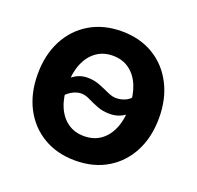

<svg xmlns="http://www.w3.org/2000/svg" viewBox="-101 -641 782 761"><g transform="rotate(20 289.5 -260.5)"><path d="M289.1 11.7Q212.9 11.7 155 -22.5Q97.2 -56.6 65.2 -117.9Q33.2 -179.2 33.2 -260.3Q33.2 -341.3 65.2 -402.8Q97.2 -464.4 155 -498.8Q212.9 -533.2 289.1 -533.2Q366.2 -533.2 423.6 -498.8Q481 -464.4 512.9 -402.8Q544.9 -341.3 544.9 -260.3Q544.9 -179.2 512.9 -117.9Q481 -56.6 423.6 -22.5Q366.2 11.7 289.1 11.7ZM289.1 -91.3Q330.1 -91.3 359.1 -112.3Q388.2 -133.3 403.8 -171.4Q419.4 -209.5 419.4 -260.3Q419.4 -311.5 403.8 -349.6Q388.2 -387.7 359.1 -408.9Q330.1 -430.2 289.1 -430.2Q249 -430.2 219.7 -408.9Q190.4 -387.7 174.8 -349.6Q159.2 -311.5 159.2 -260.3Q159.2 -209 174.8 -171.1Q190.4 -133.3 219.5 -112.3Q248.5 -91.3 289.1 -91.3ZM137.2 -192.4 97.7 -224.6Q130.9 -266.6 159.7 -290.3Q188.5 -314 224.1 -314Q252.9 -314 276.9 -304.4Q300.8 -294.9 320.8 -285.6Q340.8 -276.4 356.9 -276.4Q380.4 -276.4 400.6 -287.1Q420.9 -297.9 439 -329.6L481.4 -300.8Q450.2 -254.9 421.9 -231.9Q393.6 -209 354.5 -209Q325.2 -209 301.5 -218.3Q277.8 -227.5 258.8 -237.1Q239.7 -246.6 222.7 -246.6Q202.1 -246.6 180.9 -233.6Q159.7 -220.7 137.2 -192.4Z"/></g></svg>

Font: Inter 28pt SemiBold
Style: Regular
Weight: 600
Designer: Rasmus Andersson
Foundry: rsms
Version: Version 4.001;git-66647c0bb